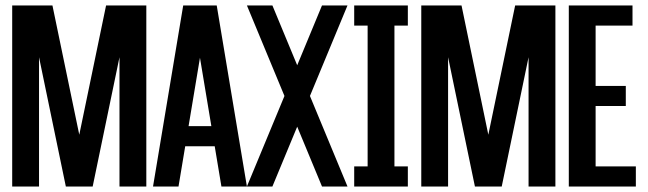

<svg xmlns="http://www.w3.org/2000/svg" viewBox="-20 -679 2359 699"><path d="M512.7 -659.2V0H415V-470.7L317.4 0H219.7L122.1 -470.7V0H24.4V-659.2H170.9L268.6 -188.5L366.2 -659.2Z M708 -468.8 666.5 -219.7H749.5ZM654.3 -146.5 629.9 0H537.1L647 -659.2H769L878.9 0H786.1L761.7 -146.5Z M1062 -441.4 1152.3 -659.2H1245.1L1108.4 -329.6L1245.1 0H1152.3L1062 -217.8L971.7 0H878.9L1015.6 -329.6L878.9 -659.2H971.7Z M1416 -73.2H1464.8V0H1269.5V-73.2H1318.4V-585.9H1269.5V-659.2H1464.8V-585.9H1416Z M2002 -659.2V0H1904.3V-470.7L1806.6 0H1709L1611.3 -470.7V0H1513.7V-659.2H1660.2L1757.8 -188.5L1855.5 -659.2Z M2148.4 -73.2H2294.9V0H2050.8V-659.2H2282.7V-585.9H2148.4V-366.2H2258.3V-293H2148.4Z"/></svg>

Font: Alegre Sans
Style: Regular
Weight: 400
Width: 3
Designer: GrandChaos9000
Version: Version 1.2.6 - August 1, 2014